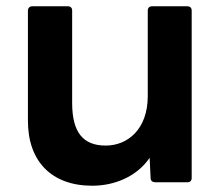

<svg xmlns="http://www.w3.org/2000/svg" viewBox="-20 -544 705 612"><path d="M274 48C345 48 416 19 457 -41L460 23C460 33 467 37 475 37H577C586 37 591 32 591 23V-510C591 -519 586 -524 577 -524H465C456 -524 451 -519 451 -510V-238C451 -131 386 -80 317 -80C244 -80 210 -123 210 -216V-510C210 -519 205 -524 196 -524H83C75 -524 69 -519 69 -510V-159C69 -30 144 48 274 48Z"/></svg>

Font: LINE Seed JP_OTF Bold
Style: Regular
Weight: 700
Designer: LINE & Fontrix & Fontworks
Version: Version 1.009